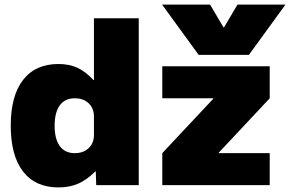

<svg xmlns="http://www.w3.org/2000/svg" viewBox="-20 -810 1269 840"><path d="M27 -260Q27 -391 81 -460.5Q135 -530 236 -530Q282 -530 317.5 -514Q353 -498 389 -460H391V-730H587V0H401L399 -60H397Q360 -23 322 -6.5Q284 10 236 10Q135 10 81 -59.5Q27 -129 27 -260ZM307 -140Q345 -140 368 -162Q391 -184 391 -220V-300Q391 -336 368 -358Q345 -380 307 -380Q264 -380 241.5 -349Q219 -318 219 -260Q219 -202 241.5 -171Q264 -140 307 -140ZM690 -140 913 -378V-380H690V-520H1160V-380L937 -142V-140H1160V0H690ZM899 -790 958 -690H960L1019 -790H1229L1069 -570H849L689 -790Z"/></svg>

Font: Enso Black
Style: Regular
Weight: 900
Designer: Coji Morishita
Foundry: UNDERFOREST DESIGN
Version: Version 1.000